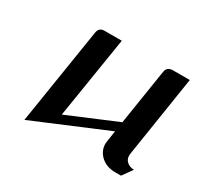

<svg xmlns="http://www.w3.org/2000/svg" viewBox="-80 -411 533 511"><g transform="rotate(30 186.0 -156.0)"><path d="M43.9 0 90.8 -295.9Q93.8 -312 109.9 -312H163.1L123 -62L272.9 -125L299.8 -295.9Q302.7 -312 320.8 -312H372.1L333 -62Q331.1 -48.3 339.8 -39.6Q348.6 -30.8 362.8 -30.8L340.8 0H323.2Q293.9 0 276.4 -18.1Q262.2 -33.2 262.2 -52.7Q262.2 -55.2 263.2 -62L268.1 -94.2Z"/></g></svg>

Font: Hhenum
Style: Italic
Weight: 400
Designer: T. Christopher White
Version: Version 1.0